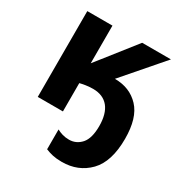

<svg xmlns="http://www.w3.org/2000/svg" viewBox="-182 -680 1003 1058"><g transform="rotate(30 319.5 -151.0)"><path d="M600.1 -40C600.1 -128.4 580.6 -193.8 541 -235.8C501.5 -277.8 450.2 -298.8 386.2 -298.8L600.1 -545.9H417L228 -306.2V-545.9H67.9V0H228V-180.2C245.6 -184.1 272.9 -190.9 310.1 -190.9C396.5 -190.9 441.9 -133.8 441.9 -29.8C441.9 22 431.6 59.6 411.1 83C390.1 106.4 364.7 118.2 334 118.2C302.2 118.2 279.8 109.9 256.8 98.1V224.1C286.1 235.8 313.5 244.1 360.8 244.1C430.2 244.1 487.3 221.2 532.7 174.8C577.6 128.4 600.1 56.6 600.1 -40Z"/></g></svg>

Font: Avrile Sans
Style: Bold
Weight: 700
Designer: Monotype Design Team, Google (font), Stefan Peev (BGR Cyrillic), Cristiano Sobral (main changes)
Foundry: The Avrile Sans Project Authors
Version: Version 3.110